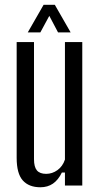

<svg xmlns="http://www.w3.org/2000/svg" viewBox="-20 -776 418 803"><path d="M149 7.2Q100.9 7.2 75.3 -21.4Q49.7 -50.1 49.7 -115.7V-600H122.2V-110.2Q122.2 -77.9 134.3 -63.4Q146.5 -48.9 173 -48.9Q198.7 -48.9 220.4 -64.6Q242.2 -80.4 251.6 -108.6V-600H324.1V0H251.6V-54.3H238.7Q223.7 -23.3 201.4 -8Q179.2 7.2 149 7.2ZM96.2 -640.6 162.3 -755.8H209.3L275.4 -640.6H222.7L186.2 -709.7L148.8 -640.6Z"/></svg>

Font: Big Shoulders Display SC Thin
Style: Regular
Weight: 100
Designer: Patric King
Foundry: XO Type Co
Version: Version 2.002